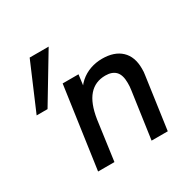

<svg xmlns="http://www.w3.org/2000/svg" viewBox="-155 -852 1007 1007"><g transform="rotate(-30 348.5 -348.5)"><path d="M28 -416 148 -697H263L94 -416ZM160 0 230 -493H326L312 -386L292 -388Q311 -429 339 -453.5Q367 -478 401.5 -490Q436 -502 473 -502Q547 -502 588 -463.5Q629 -425 629 -353Q629 -342 628.5 -332.5Q628 -323 626 -313L582 0H484L524 -282Q526 -294 526.5 -304Q527 -314 527 -325Q527 -373 506 -395Q485 -417 444 -417Q382 -417 344 -373.5Q306 -330 292 -240L259 0Z"/></g></svg>

Font: Hanken Grotesk Medium
Style: Italic
Weight: 500
Italic angle: -8°
Designer: Alfredo Marco Pradil
Foundry: Hanken Design Co.
Version: Version 3.013